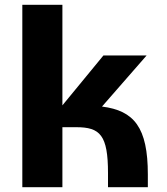

<svg xmlns="http://www.w3.org/2000/svg" viewBox="-20 -780 694 800"><path d="M405 -336 591 -549H411L240 -341V-760H73V0H240V-250H298C397 -250 430 -217 430 -59V0H596V-53C596 -249 539 -319 405 -336Z"/></svg>

Font: Kathrein 85 Heavy
Style: Regular
Weight: 900
Designer: Lazydogs Typefoundry, based on Open Sans by Ascender Corporation
Foundry: Lazydogs Typefoundry
Version: Version 1.003;PS 001.003;hotconv 1.0.88;makeotf.lib2.5.64775